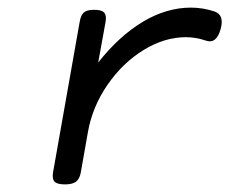

<svg xmlns="http://www.w3.org/2000/svg" viewBox="-20 -482 640 507"><path d="M239.3 -316.9 258.8 -424.3Q261.7 -441.4 255.1 -448.7Q248.5 -456.1 229.5 -456.1H228.5Q209.5 -456.1 201.4 -449Q193.4 -441.9 190.4 -424.3L120.1 -26.9Q117.2 -9.8 124 -2.4Q130.9 4.9 150.9 4.9H151.9Q171.4 4.9 180.9 -2.4Q190.4 -9.8 193.4 -26.9L211.9 -131.8Q223.6 -199.7 263.9 -258.1Q304.2 -316.4 359.4 -350.1Q414.6 -383.8 470.7 -383.8Q497.1 -383.8 522.9 -375Q551.3 -364.7 562.5 -404.8Q573.2 -442.4 546.4 -451.7Q515.6 -461.9 484.4 -461.9Q419.4 -461.9 356.9 -424.3Q294.4 -386.7 239.3 -316.9Z"/></svg>

Font: Courier Prime Sans
Style: Regular
Weight: 300
Italic angle: -10°
Designer: Alan Dague-Greene
Foundry: Quote-Unquote Apps
Version: Version 3.23